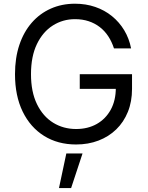

<svg xmlns="http://www.w3.org/2000/svg" viewBox="-20 -757 783 1019"><path d="M383.8 9.8Q287.1 9.8 214.1 -35.6Q141.1 -81.1 100.3 -164.8Q59.6 -248.5 59.6 -363.3Q59.6 -449.7 82.8 -518.8Q106 -587.9 148.7 -636.7Q191.4 -685.5 249.8 -711.4Q308.1 -737.3 377.9 -737.3Q435.5 -737.3 485.4 -720.2Q535.2 -703.1 574.2 -671.4Q613.3 -639.6 639.4 -596.2Q665.5 -552.7 675.8 -500H585Q573.2 -536.1 554.4 -564.7Q535.6 -593.3 509.3 -613.5Q482.9 -633.8 450.2 -644.5Q417.5 -655.3 377.9 -655.3Q313.5 -655.3 260.5 -621.8Q207.5 -588.4 176 -523.2Q144.5 -458 144.5 -363.3Q144.5 -269 176.3 -204.1Q208 -139.2 262.2 -105.7Q316.4 -72.3 383.8 -72.3Q446.3 -72.3 493.7 -99.1Q541 -126 567.9 -175Q594.7 -224.1 594.7 -291L622.1 -285.2H403.3V-363.3H680.7V-285.2Q680.7 -217.8 658.7 -163.3Q636.7 -108.9 596.9 -70.3Q557.1 -31.7 502.9 -11Q448.7 9.8 383.8 9.8ZM293 241.2 332 57.6H418L357.4 241.2Z"/></svg>

Font: Inter V
Style: 
Weight: 400
Designer: Rasmus Andersson
Foundry: rsms
Version: Version 4.000;git-a3f224843